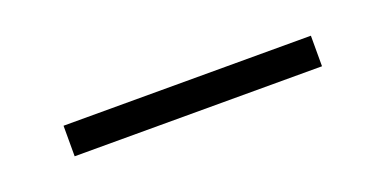

<svg xmlns="http://www.w3.org/2000/svg" viewBox="-19 -424 498 248"><g transform="rotate(-20 230.0 -300.0)"><path d="M60 -279V-321H400V-279Z"/></g></svg>

Font: Kalnia Thin Medium
Style: Regular
Weight: 500
Version: Version 1.105